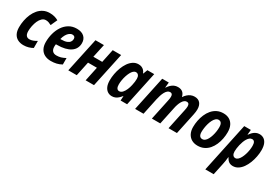

<svg xmlns="http://www.w3.org/2000/svg" viewBox="29 -1480 3741 2641"><g transform="rotate(30 1899.5 -159.5)"><path d="M206.5 9.8Q155.3 9.8 116 -10.5Q76.7 -30.8 54.9 -72Q33.2 -113.3 33.2 -176.3Q33.2 -230 43.7 -284.2Q54.2 -338.4 75.4 -387.2Q96.7 -436 128.9 -473.9Q161.1 -511.7 204.8 -533.7Q248.5 -555.7 303.7 -555.7Q344.7 -555.7 378.4 -546.9Q412.1 -538.1 441.9 -521L394.5 -417Q374.5 -428.2 353 -436Q331.5 -443.8 307.1 -443.8Q272.5 -443.8 246.6 -419.4Q220.7 -395 203.6 -356.2Q186.5 -317.4 178 -273.4Q169.4 -229.5 169.4 -190.9Q169.4 -161.6 177.2 -141.6Q185.1 -121.6 200.2 -111.6Q215.3 -101.6 236.8 -101.6Q265.6 -101.6 293.7 -112.1Q321.8 -122.6 352.1 -141.1V-28.8Q323.7 -12.2 286.9 -1.2Q250 9.8 206.5 9.8Z M642.1 9.8Q585 9.8 542.7 -12.2Q500.5 -34.2 477.1 -77.4Q453.6 -120.6 453.6 -183.1Q453.6 -253.4 471.7 -320.1Q489.7 -386.7 525.1 -439.7Q560.5 -492.7 613 -523.9Q665.5 -555.2 734.4 -555.2Q810.5 -555.2 851.8 -517.6Q893.1 -480 893.1 -417Q893.1 -372.1 874.5 -336.2Q856 -300.3 819.3 -275.6Q782.7 -251 729.2 -238Q675.8 -225.1 606.4 -225.1H589.8Q588.4 -215.3 587.4 -206.1Q586.4 -196.8 586.4 -187.5Q586.4 -141.6 608.2 -118.2Q629.9 -94.7 670.9 -94.7Q708.5 -94.7 739.3 -103.5Q770 -112.3 811.5 -133.8V-31.7Q772.5 -9.8 731.7 0Q690.9 9.8 642.1 9.8ZM606.4 -317.9H619.1Q672.9 -317.9 705.3 -330.3Q737.8 -342.8 752.4 -363.8Q767.1 -384.8 767.1 -410.2Q767.1 -431.6 755.4 -443.1Q743.7 -454.6 721.7 -454.6Q697.8 -454.6 675 -437.7Q652.3 -420.9 634.5 -390.4Q616.7 -359.9 606.4 -317.9Z M916.5 0 1033.2 -545.4H1167.5L1121.6 -334H1262.7L1307.1 -545.4H1440.9L1324.7 0H1191.9L1239.7 -227.1H1098.6L1050.8 0Z M1610.4 9.8Q1573.7 9.8 1543.7 -9.5Q1513.7 -28.8 1496.1 -68.1Q1478.5 -107.4 1478.5 -168Q1478.5 -216.8 1488.3 -270.3Q1498 -323.7 1517.3 -374.5Q1536.6 -425.3 1564.9 -466.1Q1593.3 -506.8 1630.6 -531.2Q1668 -555.7 1713.4 -555.7Q1741.7 -555.7 1763.7 -546.6Q1785.6 -537.6 1802 -520.3Q1818.4 -502.9 1828.6 -477.1H1832L1857.9 -545.4H1966.3L1850.6 0H1747.1L1751 -70.8H1747.6Q1729 -46.9 1708.7 -28.8Q1688.5 -10.7 1664.6 -0.5Q1640.6 9.8 1610.4 9.8ZM1664.6 -100.6Q1692.9 -100.6 1715.6 -125Q1738.3 -149.4 1754.4 -187.3Q1770.5 -225.1 1778.8 -264.2Q1786.1 -297.4 1789.1 -322.3Q1792 -347.2 1792 -370.6Q1792 -403.8 1777.3 -423.8Q1762.7 -443.8 1736.8 -443.8Q1715.3 -443.8 1696.8 -426.8Q1678.2 -409.7 1663.3 -381.1Q1648.4 -352.5 1637.5 -317.9Q1626.5 -283.2 1620.6 -247.1Q1614.7 -210.9 1614.7 -179.7Q1614.7 -140.6 1627.7 -120.6Q1640.6 -100.6 1664.6 -100.6Z M1977.5 0 2093.3 -545.4H2197.8L2189.5 -461.9H2193.4Q2211.4 -490.2 2233.4 -511.2Q2255.4 -532.2 2281.7 -543.9Q2308.1 -555.7 2339.4 -555.7Q2387.7 -555.7 2415.5 -532.5Q2443.4 -509.3 2453.1 -465.3H2456.5Q2474.6 -492.7 2497.3 -512.9Q2520 -533.2 2547.1 -544.4Q2574.2 -555.7 2605 -555.7Q2663.1 -555.7 2693.4 -520Q2723.6 -484.4 2723.6 -420.9Q2723.6 -403.8 2720.9 -382.1Q2718.3 -360.4 2713.4 -336.9L2642.1 0H2508.8L2577.6 -325.7Q2581.5 -343.8 2584 -360.4Q2586.4 -377 2586.4 -389.6Q2586.4 -416.5 2576.4 -429Q2566.4 -441.4 2545.9 -441.4Q2524.4 -441.4 2507.1 -427.7Q2489.7 -414.1 2475.8 -390.1Q2461.9 -366.2 2451.7 -336.2Q2441.4 -306.2 2435.1 -272.9L2377.4 0H2244.1L2313.5 -327.6Q2317.4 -345.7 2319.6 -361.8Q2321.8 -377.9 2321.8 -390.1Q2321.8 -416.5 2311.8 -429Q2301.8 -441.4 2281.7 -441.4Q2259.8 -441.4 2241.5 -426.5Q2223.1 -411.6 2209 -385.7Q2194.8 -359.9 2184.1 -327.1Q2173.3 -294.4 2166 -259.3L2111.3 0Z M2972.7 9.8Q2918 9.8 2877.4 -13.4Q2836.9 -36.6 2814.7 -80.1Q2792.5 -123.5 2792.5 -183.6Q2792.5 -233.9 2802.5 -286.1Q2812.5 -338.4 2833 -386.7Q2853.5 -435.1 2885.7 -473.1Q2918 -511.2 2962.2 -533.4Q3006.3 -555.7 3063.5 -555.7Q3118.7 -555.7 3158.7 -532.2Q3198.7 -508.8 3220.2 -464.6Q3241.7 -420.4 3241.7 -358.4Q3241.7 -306.6 3231.7 -254.4Q3221.7 -202.1 3200.9 -154.5Q3180.2 -106.9 3148.4 -70.1Q3116.7 -33.2 3072.8 -11.7Q3028.8 9.8 2972.7 9.8ZM2985.8 -101.1Q3008.8 -101.1 3027.8 -116.9Q3046.9 -132.8 3061.5 -160.2Q3076.2 -187.5 3086.4 -221.2Q3096.7 -254.9 3102.1 -290.5Q3107.4 -326.2 3107.4 -358.9Q3107.4 -384.8 3101.8 -404.1Q3096.2 -423.3 3083.5 -434.1Q3070.8 -444.8 3049.8 -444.8Q3025.4 -444.8 3005.6 -427Q2985.8 -409.2 2970.9 -380.1Q2956.1 -351.1 2946.3 -316.4Q2936.5 -281.7 2931.6 -246.8Q2926.8 -211.9 2926.8 -183.1Q2926.8 -143.6 2941.4 -122.3Q2956.1 -101.1 2985.8 -101.1Z M3230 237.8 3396 -545.4H3501L3494.1 -467.3H3498Q3516.1 -493.7 3536.9 -513.7Q3557.6 -533.7 3582.5 -544.7Q3607.4 -555.7 3636.7 -555.7Q3673.3 -555.7 3703.1 -537.4Q3732.9 -519 3750.5 -479.5Q3768.1 -439.9 3768.1 -376.5Q3768.1 -326.7 3757.8 -272.9Q3747.6 -219.2 3728 -168.9Q3708.5 -118.7 3679.9 -78.1Q3651.4 -37.6 3614.3 -13.9Q3577.1 9.8 3532.2 9.8Q3504.4 9.8 3483.9 0.2Q3463.4 -9.3 3449 -26.4Q3434.6 -43.5 3423.8 -65.9H3420.4Q3417.5 -32.7 3412.8 -3.9Q3408.2 24.9 3402.3 52.2L3362.8 237.8ZM3509.3 -102.1Q3530.8 -102.1 3549.3 -118.9Q3567.9 -135.7 3583 -164.1Q3598.1 -192.4 3609.1 -227.1Q3620.1 -261.7 3625.7 -297.9Q3631.3 -334 3631.3 -366.2Q3631.3 -406.2 3618.9 -425.8Q3606.4 -445.3 3582 -445.3Q3560.5 -445.3 3542.7 -431.4Q3524.9 -417.5 3510.7 -394.5Q3496.6 -371.6 3486.1 -343Q3475.6 -314.5 3468.5 -284.2Q3461.4 -253.9 3458 -226.6Q3454.6 -199.2 3454.6 -178.7Q3454.6 -142.6 3469 -122.3Q3483.4 -102.1 3509.3 -102.1Z"/></g></svg>

Font: Open Sans SemiCondensed
Style: Bold Italic
Weight: 700
Width: 4
Italic angle: -12°
Designer: Monotype Design Team
Foundry: Monotype Imaging Inc.
Version: Version 3.003